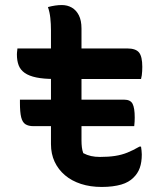

<svg xmlns="http://www.w3.org/2000/svg" viewBox="-20 -728 640 761"><path d="M59 -333H472Q497 -333 505.5 -316.5Q514 -300 514 -262Q514 -254 513.5 -245.5Q513 -237 512 -228H112Q93 -228 81 -235.5Q69 -243 64 -263Q59 -283 59 -321Q59 -324 59 -327Q59 -330 59 -333ZM49 -536H484Q518 -536 531 -520Q544 -504 544 -463Q544 -455 543.5 -446Q543 -437 542 -429.5Q541 -422 539 -415H195Q153 -415 124 -421Q95 -427 78 -439Q61 -451 54 -469Q47 -487 47 -513Q47 -517 47.5 -521.5Q48 -526 48.5 -529.5Q49 -533 49 -536ZM539 -147Q540 -140 541 -131.5Q542 -123 542 -116Q542 -85 534 -62.5Q526 -40 508 -23Q500 -15 488 -8Q476 -1 460.5 3.5Q445 8 425.5 10.5Q406 13 383 13Q338 13 301 1Q264 -11 237.5 -33.5Q211 -56 196.5 -87Q182 -118 182 -157Q182 -214 182 -270.5Q182 -327 182 -383Q182 -439 182 -496Q182 -553 182 -608Q182 -633 179.5 -656.5Q177 -680 170 -700Q185 -704 198.5 -706Q212 -708 225 -708Q247 -708 264.5 -698Q282 -688 292.5 -667.5Q303 -647 303 -615Q303 -559 303 -504Q303 -449 303 -393.5Q303 -338 303 -283Q303 -228 303 -172Q303 -157 304.5 -144.5Q306 -132 310 -121Q325 -113 341 -109.5Q357 -106 376 -106Q410 -106 436 -110Q462 -114 484.5 -123Q507 -132 533 -147Z"/></svg>

Font: Recursive Monospace Casual SemiBold
Style: Regular
Weight: 600
Version: Version 1.047